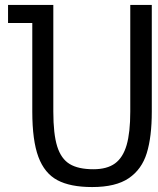

<svg xmlns="http://www.w3.org/2000/svg" viewBox="-20 -747 640 776"><path d="M110.5 -296V-654H12.5V-727H195.5V-296Q195.5 -205.5 211.2 -155.2Q227 -105 261.8 -84Q296.5 -63 357.5 -63Q412.5 -63 444.8 -86.5Q477 -110 491.8 -160.8Q506.5 -211.5 506.5 -296V-727H593.5V-296Q593.5 -194 573.2 -128.2Q553 -62.5 500.5 -26.8Q448 9 352.5 9Q264 9 212 -18.8Q160 -46.5 135.2 -112.8Q110.5 -179 110.5 -296Z"/></svg>

Font: JuliaMono
Style: Regular
Weight: 400
Monospace: yes
Designer: cormullion
Foundry: corm
Version: Version 0.055; ttfautohint (v1.8.4)